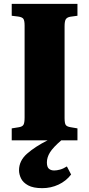

<svg xmlns="http://www.w3.org/2000/svg" viewBox="-20 -730 462 999"><path d="M200 249Q153 249 126.5 234.5Q100 220 89.5 198.5Q79 177 79 156Q79 106 121.5 69Q164 32 228 0H41V-62L78 -68Q97 -71 102.5 -81.5Q108 -92 108 -119V-597Q108 -622 102 -631.5Q96 -641 74 -644L41 -648V-710H383V-648L346 -643Q329 -640 322.5 -630Q316 -620 316 -593V-116Q316 -89 322 -80Q328 -71 348 -68L383 -62V0H299Q256 37 240 63Q224 89 224 115Q224 139 234.5 148Q245 157 262 157Q275 157 292 152.5Q309 148 328 136L350 178Q324 212 284.5 230.5Q245 249 200 249Z"/></svg>

Font: Literata 36pt ExtraBold
Style: Regular
Weight: 800
Designer: Latin by Veronika Burian and Jose Scaglione. Greek by Irene Vlachou. Cyrillic by Vera Evstafieva.
Foundry: TypeTogether
Version: Version 3.002